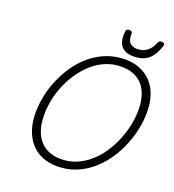

<svg xmlns="http://www.w3.org/2000/svg" viewBox="-217 -1449 1485 1635"><g transform="rotate(20 526.0 -632.0)"><path d="M488 19Q413 19 352.5 -6Q292 -31 249.5 -79Q207 -127 184 -195Q161 -263 161 -348Q161 -426 178 -506Q195 -586 229 -663Q263 -740 311 -807.5Q359 -875 422.5 -926Q486 -977 562 -1006Q638 -1035 727 -1035Q802 -1035 862 -1010Q922 -985 964.5 -939Q1007 -893 1029.5 -826.5Q1052 -760 1052 -677Q1052 -597 1034.5 -515Q1017 -433 983 -355Q949 -277 900 -209Q851 -141 788.5 -90Q726 -39 650.5 -10Q575 19 488 19ZM498 -50Q572 -50 635.5 -76.5Q699 -103 752.5 -149Q806 -195 847.5 -256Q889 -317 918 -386.5Q947 -456 962 -528Q977 -600 977 -669Q977 -741 959.5 -796.5Q942 -852 909 -889.5Q876 -927 827 -946.5Q778 -966 716 -966Q644 -966 580 -940.5Q516 -915 463 -869.5Q410 -824 367.5 -764.5Q325 -705 295.5 -637Q266 -569 251 -497.5Q236 -426 236 -357Q236 -283 253.5 -226Q271 -169 304.5 -130Q338 -91 386.5 -70.5Q435 -50 498 -50ZM777 -1083Q703 -1083 667 -1127Q631 -1171 642 -1259Q644 -1272 651.5 -1277.5Q659 -1283 672 -1283Q685 -1283 692.5 -1276.5Q700 -1270 700 -1259Q696 -1204 720 -1178.5Q744 -1153 787 -1153Q839 -1153 876 -1181.5Q913 -1210 931 -1258Q937 -1272 944.5 -1277.5Q952 -1283 964 -1283Q979 -1283 986.5 -1275.5Q994 -1268 990 -1255Q970 -1192 940.5 -1153.5Q911 -1115 870.5 -1099Q830 -1083 777 -1083Z"/></g></svg>

Font: Playwrite CO Light
Style: Regular
Weight: 300
Version: Version 1.002